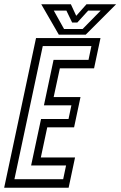

<svg xmlns="http://www.w3.org/2000/svg" viewBox="-44 -878 564 898"><path d="M-24.5 0 124.5 -700H426L396 -558.5H236L207 -424H332.5L302.5 -282.5H177L147 -141.5H307L277 0ZM23.5 -40H251.5L265 -104H101.5L148 -321.5H276.5L290 -385.5H161.5L206.5 -598H370L383.5 -662.5H156ZM231 -716 149 -858H287.5L312.5 -804L360.5 -858H499L357 -716ZM255.5 -742.5H342.5L427 -828.5H368.5L317.5 -772.5H293.5L266.5 -828.5H207.5Z"/></svg>

Font: Tourney Condensed Regular
Style: Italic
Weight: 400
Width: 3
Italic angle: -12°
Designer: Tyler Finck
Foundry: Etcetera Type Co
Version: Version 1.010; ttfautohint (v1.8.3)